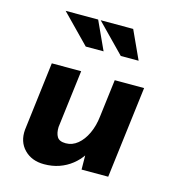

<svg xmlns="http://www.w3.org/2000/svg" viewBox="-106 -775 796 884"><g transform="rotate(15 292.0 -333.0)"><path d="M184 21Q125 21 89.5 -15.5Q54 -52 59 -110L99 -437H239L205 -162Q204 -133 214.5 -115.5Q225 -98 256 -98Q287 -98 312.5 -119Q338 -140 355 -176.5Q372 -213 377 -259L399 -437H539L485 0H358L357 -87L360 -71Q342 -44 315.5 -23Q289 -2 256 9.5Q223 21 184 21ZM253 -687 315 -552H230L98 -687ZM420 -687 482 -552H397L265 -687Z"/></g></svg>

Font: Josefin Sans Thin
Style: Bold Italic
Weight: 700
Italic angle: -7°
Version: Version 2.000